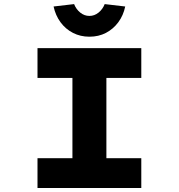

<svg xmlns="http://www.w3.org/2000/svg" viewBox="-20 -941 896 961"><path d="M167.7 0V-149.1H342.5V-550.9H167.7V-700H687.2V-550.9H512.5V-149.1H687.2V0ZM427.5 -757.3Q382.4 -757.3 345.2 -776.4Q308 -795.5 282.9 -829.7Q257.8 -863.9 248.2 -908.5L350.9 -920.5Q360.8 -895 381.5 -878.1Q402.2 -861.3 427.5 -861.3Q452.7 -861.3 473.4 -878.1Q494.1 -895 504 -920.5L606.7 -908.5Q597.5 -863.9 572.2 -829.7Q546.9 -795.5 510.2 -776.4Q473.5 -757.3 427.5 -757.3Z"/></svg>

Font: Lexend Tera
Style: Regular
Weight: 400
Designer: Bonnie Shaver-Troup, Thomas Jockin
Foundry: Lexend
Version: Version 1.007